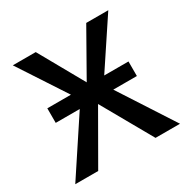

<svg xmlns="http://www.w3.org/2000/svg" viewBox="-127 -640 738 754"><g transform="rotate(-30 242.5 -263.5)"><path d="M480 0H369L240 -228L109 0H5L168 -247H59V-313H166L26 -527H130L244 -324L359 -527H459L317 -313H427V-247H320Z"/></g></svg>

Font: Trujillo
Style: Regular
Weight: 400
Designer: Fira Sans original fonts by bBox Type GmbH, Carrois Corporate GbR, & Edenspiekermann AG / Changes by Cristiano Sobral
Foundry: Fira Sans original fonts by bBox Type GmbH, Carrois Corporate GbR, & Edenspiekermann AG / Changes by Cristiano Sobral
Version: Version 4.301;October 17, 2021;FontCreator 14.0.0.2814 64-bi